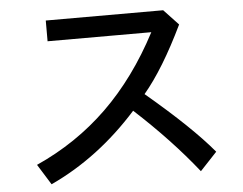

<svg xmlns="http://www.w3.org/2000/svg" viewBox="-51 -704 1064 839"><g transform="rotate(-5 481.0 -284.5)"><path d="M525 -216Q354 -25 142 73L86 -17Q264 -97 399 -228.5Q534 -360 634 -551H179V-642H694L758 -574Q668 -387 581 -284Q777 -119 871 -6L797 73Q682 -72 525 -216Z"/></g></svg>

Font: Gmarket Sans TTF Medium
Style: Regular
Weight: 500
Designer: Creative Director : Sungho Lee; Art Director : Kiwoong Choi; Project Manager : Sori Yang, Jongwook Yoon; Font Designer :
Foundry: Sandoll Inc.
Version: Version 1.000;hotconv 1.0.109;makeotfexe 2.5.65596